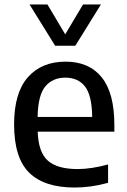

<svg xmlns="http://www.w3.org/2000/svg" viewBox="-20 -828 567 858"><path d="M313.5 10Q178 10 110.5 -56.2Q43 -122.5 43 -272Q43 -413 104.5 -482.8Q166 -552.5 273 -552.5Q378 -552.5 434.5 -482.5Q491 -412.5 491 -269.5V-239.5H148.5Q151.5 -147.5 194 -110Q236.5 -72.5 327 -72.5Q358 -72.5 392 -77.8Q426 -83 463 -93V-11Q422.5 0 386 5Q349.5 10 313.5 10ZM272 -481Q215.5 -481 182.8 -442.2Q150 -403.5 148 -305.5H392Q390.5 -403 359.5 -442Q328.5 -481 272 -481ZM226.5 -623.5 112 -808H192L271.5 -674.5L351 -808H431L316.5 -623.5Z"/></svg>

Font: Encode Sans Md
Style: Regular
Weight: 500
Designer: Multiple Designers
Foundry: Impallari Type
Version: Version 3.002; ttfautohint (v1.8.3) -l 8 -r 50 -G 200 -x 14 